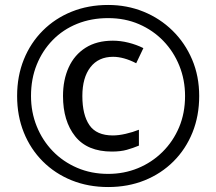

<svg xmlns="http://www.w3.org/2000/svg" viewBox="-20 -744 872 774"><path d="M431 -133Q332 -133 283 -194.5Q234 -256 234 -357Q234 -422 257 -472.5Q280 -523 325 -551.5Q370 -580 435 -580Q466 -580 498 -572Q530 -564 558 -550L529 -489Q504 -502 480.5 -508.5Q457 -515 436 -515Q377 -515 344.5 -473Q312 -431 312 -357Q312 -281 340.5 -239.5Q369 -198 435 -198Q458 -198 486.5 -204.5Q515 -211 540 -221V-157Q516 -147 491 -140Q466 -133 431 -133ZM416 10Q336 10 269 -17Q202 -44 152.5 -93.5Q103 -143 76 -210Q49 -277 49 -357Q49 -437 76 -504Q103 -571 152.5 -620.5Q202 -670 269 -697Q336 -724 416 -724Q492 -724 558.5 -697Q625 -670 675.5 -620.5Q726 -571 754.5 -504Q783 -437 783 -357Q783 -277 756 -210Q729 -143 679.5 -93.5Q630 -44 563 -17Q496 10 416 10ZM416 -43Q480 -43 536 -66Q592 -89 635 -131.5Q678 -174 702 -231Q726 -288 726 -357Q726 -422 703 -479Q680 -536 638.5 -579Q597 -622 540.5 -646.5Q484 -671 416 -671Q348 -671 291 -648Q234 -625 192.5 -582.5Q151 -540 128 -483Q105 -426 105 -357Q105 -292 128 -235Q151 -178 192.5 -135Q234 -92 291 -67.5Q348 -43 416 -43Z"/></svg>

Font: Noto Sans Lao UI
Style: Regular
Weight: 400
Designer: Monotype Design Team
Foundry: Monotype Imaging Inc.
Version: Version 2.000